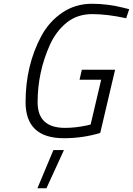

<svg xmlns="http://www.w3.org/2000/svg" viewBox="-20 -725 707 1021"><path d="M320 10Q116 10 116 -182Q116 -377 200 -534Q242 -611 311.5 -658Q381 -705 469 -705Q553 -705 640 -683L667 -676L651 -628Q550 -650 470.5 -650Q391 -650 335 -605Q279 -560 246 -488Q180 -342 180 -181Q180 -45 326 -45Q382 -45 442 -58L462 -63L518 -301H403L415 -354H592L513 -18Q420 10 320 10ZM264 73H320L227 276H179Z"/></svg>

Font: Titillium Web Light
Style: Italic
Weight: 300
Italic angle: -13°
Version: Version 1.002;PS 57.000;hotconv 1.0.70;makeotf.lib2.5.55311